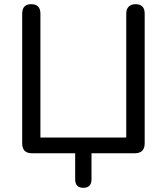

<svg xmlns="http://www.w3.org/2000/svg" viewBox="-20 -732 797 917"><path d="M378 165Q339 165 339 124V0H133Q86 0 86 -47V-667Q86 -712 129 -712Q173 -712 173 -667V-75H583V-667Q583 -689 595 -700.5Q607 -712 627 -712Q671 -712 671 -667V-47Q671 0 623 0H417V124Q417 165 378 165Z"/></svg>

Font: Chiron GoRound TC N
Style: Regular
Weight: 350
Designer: Ryoko NISHIZUKA 西塚涼子 (kana, bopomofo & ideographs); Paul D. Hunt (Latin, Greek & Cyrillic); Sandoll Communications 산돌커뮤니
Foundry: Adobe
Version: Version 1.000;hotconv 1.1.1;makeotfexe 2.6.0